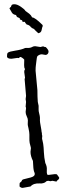

<svg xmlns="http://www.w3.org/2000/svg" viewBox="-20 -913 316 925"><path d="M151.4 -572.3 160.2 -478.5Q160.2 -445.3 162.1 -421.9L166 -403.3V-384.8Q166 -377 168 -370.1Q169.9 -363.3 171.4 -355Q172.9 -346.7 172.4 -339.4Q171.9 -332 173.3 -321.8Q174.8 -311.5 177.2 -299.3Q179.7 -287.1 180.7 -274.4Q182.6 -274.4 182.1 -271.5Q181.6 -268.6 181.6 -267.6L183.6 -257.8L182.6 -247.1Q182.6 -242.2 184.1 -238.8Q185.5 -235.4 188 -220.2Q190.4 -205.1 191.4 -179.7Q192.4 -154.3 198.2 -127.9Q207 -110.4 205.6 -95.7Q204.1 -81.1 208 -71.3Q210 -70.3 213.9 -70.3L245.1 -74.2L253.9 -73.2Q256.8 -68.4 260.3 -64.5Q263.7 -60.5 265.6 -55.7Q263.7 -48.8 258.8 -45.9Q253.9 -43 252 -38.1L232.4 -42L222.7 -40L212.9 -42Q205.1 -42 201.2 -37.6Q197.3 -33.2 188.5 -30.8Q179.7 -28.3 171.9 -29.3Q141.6 -31.2 127 -14.6L88.9 -7.8Q81.1 -7.8 74.2 -14.6V-18.6Q74.2 -30.3 75.2 -31.7Q76.2 -33.2 80.6 -36.6Q85 -40 85 -42Q85 -43.9 87.4 -46.4Q89.8 -48.8 99.6 -50.8Q109.4 -52.7 128.4 -58.1Q147.5 -63.5 147.5 -74.2Q147.5 -79.1 145.5 -83Q143.6 -86.9 142.1 -94.7Q140.6 -102.5 140.1 -114.7Q139.6 -127 138.7 -137.7Q127 -161.1 127 -181.6L128.9 -198.2Q128.9 -203.1 127 -208.5Q125 -213.9 123 -224.1Q121.1 -234.4 121.6 -250Q122.1 -265.6 120.6 -277.3Q119.1 -289.1 117.2 -295.4Q115.2 -301.8 114.3 -308.1Q113.3 -314.5 113.8 -319.8Q114.3 -325.2 114.3 -333.5Q114.3 -341.8 108.9 -352.5Q103.5 -363.3 103.5 -374L105.5 -391.6Q105.5 -394.5 103.5 -399.4L105.5 -421.9L103.5 -435.5L105.5 -451.2L98.6 -532.2L100.6 -538.1L96.7 -566.4Q96.7 -575.2 100.6 -580.1Q95.7 -586.9 96.2 -599.6Q96.7 -612.3 96.7 -620.1V-626Q94.7 -628.9 87.9 -633.8Q81.1 -638.7 78.1 -638.7Q75.2 -638.7 73.2 -635.3Q71.3 -631.8 65.4 -633.8H62.5L35.2 -629.9Q13.7 -629.9 13.7 -642.1Q13.7 -654.3 17.1 -658.2Q20.5 -662.1 30.8 -664.6Q41 -667 52.7 -668.9Q85 -673.8 100.6 -681.6Q106.4 -682.6 112.8 -682.1Q119.1 -681.6 125.5 -683.1Q131.8 -684.6 136.7 -687.5Q141.6 -690.4 149.4 -690.4L174.8 -686.5L186.5 -689.5Q190.4 -689.5 193.4 -687.5Q196.3 -685.5 200.2 -686.5Q213.9 -672.9 213.9 -665Q213.9 -657.2 209.5 -652.8Q205.1 -648.4 199.2 -648.4L181.6 -651.4Q170.9 -651.4 160.2 -642.6Q157.2 -637.7 155.8 -622.1Q154.3 -606.4 152.8 -597.7Q151.4 -588.9 151.4 -572.3ZM102.5 -860.4Q112.3 -853.5 121.1 -846.7Q129.9 -839.8 134.8 -829.1Q148.4 -829.1 184.6 -793Q184.6 -789.1 186.5 -789.1Q182.6 -781.2 180.7 -769Q178.7 -756.8 168 -753.9Q167 -752.9 165.5 -752.9Q164.1 -752.9 158.2 -758.8Q152.3 -764.6 148.9 -767.6Q145.5 -770.5 144.5 -773.4Q133.8 -776.4 127 -784.7Q120.1 -793 108.4 -794.9Q106.4 -798.8 103.5 -800.8Q100.6 -802.7 100.6 -807.6H88.9Q87.9 -815.4 83.5 -816.4Q79.1 -817.4 76.7 -819.3Q74.2 -821.3 75.2 -822.3Q77.1 -826.2 69.3 -828.1Q61.5 -830.1 60.1 -834.5Q58.6 -838.9 56.6 -840.8Q43 -842.8 37.1 -852.5Q31.2 -862.3 25.4 -873Q28.3 -875 27.8 -876Q27.3 -877 32.2 -878.9Q33.2 -880.9 35.2 -886.7Q37.1 -892.6 49.8 -892.6Q62.5 -892.6 80.6 -880.4Q98.6 -868.2 102.5 -860.4Z"/></svg>

Font: Mountains of Christmas
Style: Regular
Weight: 400
Designer: Crystal Kluge
Foundry: Font Diner, Inc DBA Tart Workshop
Version: Version 1.002